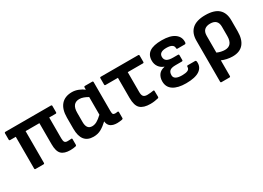

<svg xmlns="http://www.w3.org/2000/svg" viewBox="-19 -1159 2734 1999"><g transform="rotate(-30 1348.0 -159.5)"><path d="M518 12Q445 12 411.5 -21.5Q378 -55 378 -140V-393H212V-12Q212 0 200 0H105Q94 0 94 -12V-393H27Q15 -393 15 -405V-480Q15 -492 27 -492H573Q585 -492 585 -480V-405Q585 -393 573 -393H496V-143Q496 -109 505.5 -96.5Q515 -84 538 -84Q549 -84 560.5 -84.5Q572 -85 583 -86Q594 -88 594 -76V-8Q594 2 584 5Q571 8 552.5 10Q534 12 518 12Z M798 12Q655 12 655 -166V-299Q655 -399 700.5 -451.5Q746 -504 832 -504Q869 -504 907 -489Q945 -474 971 -453V-480Q971 -492 983 -492H1069Q1081 -492 1081 -480V-135Q1081 -104 1088 -95Q1095 -86 1114 -86Q1121 -86 1128 -87Q1135 -88 1142 -89Q1153 -89 1153 -78V-7Q1153 3 1141 6Q1128 8 1112 10Q1096 12 1082 12Q1032 12 1003.5 -8.5Q975 -29 971 -72Q931 -34 890.5 -11Q850 12 798 12ZM773 -178Q773 -90 840 -90Q868 -90 896.5 -105.5Q925 -121 963 -157V-369Q938 -384 912 -393.5Q886 -403 863 -403Q773 -403 773 -290Z M1481 12Q1399 12 1360.5 -23.5Q1322 -59 1322 -152V-393H1173Q1162 -393 1162 -405V-480Q1162 -492 1173 -492H1623Q1634 -492 1634 -480V-405Q1634 -393 1623 -393H1440V-153Q1440 -117 1453.5 -101.5Q1467 -86 1500 -86Q1521 -86 1539.5 -88.5Q1558 -91 1572 -93Q1584 -95 1584 -83L1585 -13Q1585 -2 1575 0Q1558 4 1534 8Q1510 12 1481 12Z M1910 12Q1811 12 1757 -24Q1703 -60 1703 -129Q1703 -175 1726 -207.5Q1749 -240 1799 -250V-252Q1761 -265 1738.5 -296.5Q1716 -328 1716 -370Q1716 -438 1763.5 -471Q1811 -504 1911 -504Q2014 -504 2066 -465.5Q2118 -427 2113 -362Q2111 -346 2099 -346H2010Q2000 -346 2000 -361Q2000 -384 1979 -397.5Q1958 -411 1913 -411Q1827 -411 1827 -352Q1827 -320 1850 -304Q1873 -288 1926 -288H1983Q1995 -288 1995 -276V-219Q1995 -207 1983 -207H1908Q1858 -207 1838 -190Q1818 -173 1818 -137Q1818 -81 1915 -81Q1960 -81 1983 -92Q2006 -103 2006 -129Q2006 -143 2017 -143H2105Q2117 -143 2119 -126Q2125 -60 2072.5 -24Q2020 12 1910 12Z M2234 185Q2223 185 2223 173V-319Q2223 -409 2275.5 -456.5Q2328 -504 2434 -504Q2541 -504 2592.5 -458Q2644 -412 2644 -322V-190Q2644 -91 2600 -39.5Q2556 12 2470 12Q2437 12 2402 4.5Q2367 -3 2341 -15V173Q2341 185 2329 185ZM2341 -309V-108Q2363 -98 2387.5 -92.5Q2412 -87 2433 -87Q2526 -87 2526 -201V-313Q2526 -402 2434 -402Q2390 -402 2365.5 -379.5Q2341 -357 2341 -309Z"/></g></svg>

Font: Sofia Sans
Style: Bold
Weight: 700
Designer: Botio Nikoltchev, Ani Petrova
Foundry: lettersoup
Version: Version 4.100; ttfautohint (v1.8.4.7-5d5b)